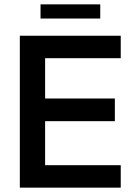

<svg xmlns="http://www.w3.org/2000/svg" viewBox="-20 -861 620 881"><path d="M71 -697H534V-594H187V-409H507V-305H187V-103H534V0H71ZM166 -841H440V-776H166Z"/></svg>

Font: Hanken Grotesk SemiBold
Style: Regular
Weight: 600
Designer: Alfredo Marco Pradil
Foundry: Hanken Design Co.
Version: Version 3.014